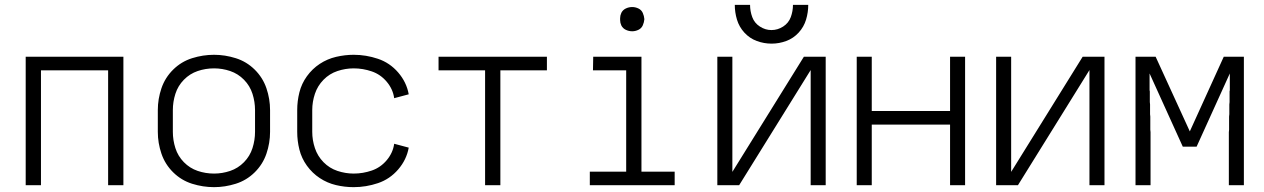

<svg xmlns="http://www.w3.org/2000/svg" viewBox="-20 -764 5215 792"><path d="M86 0V-530H489V0H426V-474H149V0Z M863 8Q817 8 772.5 -6Q728 -20 694.5 -53Q661 -86 646 -130Q631 -174 631 -220V-310Q631 -356 646 -400Q661 -444 694.5 -477Q728 -510 772.5 -524Q817 -538 863 -538Q908 -538 952.5 -524Q997 -510 1030.5 -477Q1064 -444 1079 -400Q1094 -356 1094 -310V-220Q1094 -174 1079 -130Q1064 -86 1030.5 -53Q997 -20 952.5 -6Q908 8 863 8ZM863 -48Q897 -48 929.5 -59Q962 -70 986.5 -95Q1011 -120 1021.5 -153Q1032 -186 1032 -220V-310Q1032 -344 1021.5 -377Q1011 -410 986.5 -435Q962 -460 929.5 -471Q897 -482 863 -482Q828 -482 795.5 -471Q763 -460 738.5 -435Q714 -410 703.5 -377Q693 -344 693 -310V-220Q693 -186 703.5 -153Q714 -120 738.5 -95Q763 -70 795.5 -59Q828 -48 863 -48Z M1439 8Q1402 8 1366 -0.5Q1330 -9 1299 -29.5Q1268 -50 1246 -80.5Q1224 -111 1215 -147Q1206 -183 1206 -220V-310Q1206 -347 1215 -383Q1224 -419 1246 -449.5Q1268 -480 1299 -500.5Q1330 -521 1366.5 -529.5Q1403 -538 1439 -538Q1490 -538 1539 -521.5Q1588 -505 1622.5 -465Q1657 -425 1666 -375L1606 -359Q1601 -396 1575.5 -426.5Q1550 -457 1513.5 -469.5Q1477 -482 1439 -482Q1405 -482 1372 -471Q1339 -460 1314.5 -435Q1290 -410 1279 -377Q1268 -344 1268 -310V-220Q1268 -186 1279 -153Q1290 -120 1314.5 -95Q1339 -70 1372 -59Q1405 -48 1439 -48Q1477 -48 1513.5 -60.5Q1550 -73 1575.5 -103.5Q1601 -134 1606 -171L1666 -155Q1657 -105 1622.5 -65Q1588 -25 1539 -8.5Q1490 8 1439 8Z M1981 0V-474H1789V-530H2236V-474H2044V0Z M2413 0V-56H2563V-474H2426L2427 -530H2626V-56H2763V0ZM2588 -635Q2574 -635 2561.5 -641Q2549 -647 2543 -659Q2538 -670 2538 -681V-689Q2538 -700 2543 -711Q2549 -723 2561.5 -729Q2574 -735 2588 -735Q2601 -735 2613.5 -729Q2626 -723 2631.5 -710.5Q2637 -698 2638 -685Q2637 -672 2631.5 -659.5Q2626 -647 2613.5 -641Q2601 -635 2588 -635Z M2939 0V-530H3001V-55L3296 -530H3358H3386V0H3324V-475L3029 0H2967ZM3163 -584Q3131 -584 3101.5 -595Q3072 -606 3050.5 -629.5Q3029 -653 3020 -683Q3011 -713 3011 -744H3074Q3074 -718 3083 -693.5Q3092 -669 3114.5 -654.5Q3137 -640 3162 -640Q3188 -640 3210.5 -654.5Q3233 -669 3242 -693.5Q3251 -718 3251 -744H3314Q3314 -713 3305 -683Q3296 -653 3274.5 -629.5Q3253 -606 3223.5 -595Q3194 -584 3163 -584Z M3514 0V-530H3576V-306H3899V-530H3961V0H3899V-250H3576V0Z M4089 0V-530H4151V-55L4446 -530H4508H4536V0H4474V-475L4179 0H4117Z M4664 0V-530H4690H4747L4888 -222L5028 -530H5085H5111V0H5049V-106V-116V-121V-131V-155V-165V-185V-195V-205V-210V-219L5050 -229V-239V-244V-254V-259V-269V-274V-283L5051 -293V-308V-318V-323V-333L5052 -343V-353V-372V-387L5053 -392V-402V-417V-426V-436V-446V-461L4916 -159H4859L4722 -461V-436V-426V-417V-402V-392L4723 -387V-372V-353V-343L4724 -333V-323V-318V-308V-293L4725 -283V-274V-269V-259V-254V-244V-239V-229L4726 -219V-210V-205V-195V-185V-165V-155V-131V-121V-116V-106V0Z"/></svg>

Font: Jozsika Light
Style: Regular
Weight: 300
Monospace: yes
Designer: Belleve Invis
Foundry: Belleve Invis
Version: 2.1.0